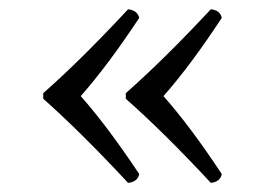

<svg xmlns="http://www.w3.org/2000/svg" viewBox="-20 -446 583 418"><path d="M155.8 -236.8Q214.8 -169.9 283.2 -66.9Q279.3 -49.8 258.8 -47.9Q156.7 -157.7 74.2 -231V-243.2Q157.2 -316.4 258.8 -425.8Q278.8 -423.8 283.2 -407.2Q214.8 -303.7 155.8 -236.8ZM335.9 -236.8Q395 -169.9 462.9 -66.9Q459 -49.8 439 -47.9Q336.9 -157.7 253.9 -231V-243.2Q336.9 -316.4 439 -425.8Q459 -423.8 462.9 -407.2Q395 -303.7 335.9 -236.8Z"/></svg>

Font: Linux Libertine Capitals
Style: Small Caps
Weight: 400
Designer: Philipp H. Poll
Foundry: Philipp H. Poll
Version: Version 5.1.3